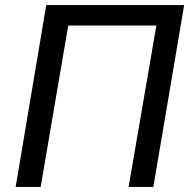

<svg xmlns="http://www.w3.org/2000/svg" viewBox="-20 -740 754 760"><path d="M163 -720H709L587 0H489L599 -639H250L141 0H42Z"/></svg>

Font: Nebula Sans Medium
Style: Regular
Weight: 500
Italic angle: -9°
Designer: Paul D. Hunt for Adobe (as Source Sans)
Foundry: Nebula Entertainment & Broadcasting LLC
Version: Version 1.010